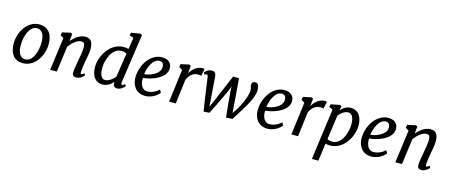

<svg xmlns="http://www.w3.org/2000/svg" viewBox="-58 -1604 6229 2655"><g transform="rotate(15 3057.0 -276.0)"><path d="M42.5 -214.4C44.9 -72.3 112.3 9.8 235.8 9.8C399.9 9.8 516.1 -166 513.2 -343.3C510.7 -485.4 442.9 -567.9 319.3 -567.9C155.3 -567.9 39.6 -391.6 42.5 -214.4ZM252.9 -49.8C181.6 -49.8 145 -112.3 143.6 -215.3C141.1 -340.8 190.4 -508.3 301.8 -508.3C373 -508.3 409.7 -445.8 411.1 -342.8C413.6 -217.3 364.3 -49.8 252.9 -49.8Z M624 0H719.2L769 -368.7C818.4 -437.5 886.7 -490.7 936.5 -490.7C971.2 -490.7 992.2 -485.4 992.2 -415C992.2 -354 975.1 -273.4 964.8 -216.3C955.1 -161.6 943.4 -100.1 940.9 -54.2C938 -6.8 961.9 10.3 1001 10.3C1055.2 10.3 1103.5 -38.6 1110.8 -50.8L1095.7 -76.2C1073.2 -58.1 1061.5 -53.7 1053.2 -53.7C1043.9 -53.7 1041.5 -67.4 1043 -90.8C1045.9 -141.1 1056.2 -196.8 1064.9 -246.6C1074.7 -301.3 1089.8 -371.6 1089.8 -420.4C1089.8 -530.8 1046.9 -567.9 979.5 -567.9C906.7 -567.9 833 -517.1 780.3 -452.6L790 -556.2L766.6 -567.9L648.4 -542.5L639.6 -499L687.5 -470.2Z M1374 9.8C1439.9 9.8 1493.7 -29.3 1525.9 -69.3V-56.2C1523.9 -8.8 1545.9 9.8 1584.5 9.8C1638.7 9.8 1685.1 -39.1 1692.9 -51.3L1677.7 -76.7C1654.8 -58.6 1643.6 -54.2 1635.3 -54.2C1626 -54.2 1622.1 -67.9 1625 -91.3L1726.6 -792.5L1700.7 -805.7L1571.8 -785.2L1561.5 -744.6L1621.6 -723.6L1596.7 -559.1C1574.7 -564 1550.8 -567.9 1529.3 -567.9C1328.6 -567.9 1212.9 -351.1 1212.9 -201.2C1212.9 -79.1 1264.6 9.8 1374 9.8ZM1390.1 -59.6C1342.8 -59.6 1313 -112.8 1313 -208C1313 -326.7 1374.5 -508.3 1514.2 -508.3C1542 -508.3 1566.9 -502.9 1585.4 -486.8L1533.7 -146.5C1505.4 -107.4 1448.7 -59.6 1390.1 -59.6Z M1790 -210C1787.1 -98.6 1847.2 9.8 1985.4 9.8C2080.1 9.8 2157.7 -50.3 2185.5 -88.9L2163.1 -129.4C2106.9 -77.1 2045.9 -58.1 1997.1 -58.1C1908.2 -58.1 1885.3 -162.6 1892.1 -224.6C1984.9 -227.5 2216.8 -294.4 2216.8 -445.8C2216.8 -514.6 2171.9 -567.9 2078.1 -567.9C1916.5 -567.9 1794.9 -394 1790 -210ZM1894.5 -278.3C1904.3 -360.4 1955.6 -510.7 2055.2 -510.7C2091.3 -510.7 2116.7 -488.8 2116.7 -437.5C2116.7 -338.4 1973.6 -281.7 1894.5 -278.3Z M2327.1 0H2422.4L2465.8 -349.6C2503.9 -438 2565.9 -466.3 2612.8 -466.3C2636.7 -466.3 2653.3 -464.4 2663.1 -459.5L2684.6 -561C2679.2 -566.4 2664.6 -567.4 2654.8 -567.4C2561.5 -567.4 2497.6 -483.9 2478 -445.3L2488.3 -556.2L2464.8 -567.9L2346.7 -542.5L2337.9 -499L2386.7 -469.7Z M2823.2 9.8 2905.3 3.9 2986.3 -157.2 3082 -359.4 3106 -428.7 3109.4 -359.9 3125.5 -173.3 3144 9.3 3235.4 3.9 3335.9 -157.2C3390.6 -244.6 3467.3 -375 3467.3 -465.3C3467.3 -535.6 3450.2 -567.9 3407.2 -567.9C3380.4 -567.9 3360.8 -551.3 3360.8 -515.1C3360.8 -494.6 3376.5 -472.2 3374.5 -439C3367.7 -332 3291 -190.4 3269.5 -157.7L3215.3 -75.7L3208 -166L3177.2 -564H3092.3L2919.9 -157.7L2882.3 -75.7L2877 -166L2851.6 -501C2847.2 -543.9 2835.4 -567.9 2785.2 -567.9C2734.9 -567.9 2694.8 -526.9 2687.5 -516.6L2702.1 -487.3C2713.4 -494.6 2723.1 -499 2732.9 -498.5C2742.2 -498 2749 -491.2 2752.9 -471.2L2794.4 -173.3Z M3540.5 -210C3537.6 -98.6 3597.7 9.8 3735.8 9.8C3830.6 9.8 3908.2 -50.3 3936 -88.9L3913.6 -129.4C3857.4 -77.1 3796.4 -58.1 3747.6 -58.1C3658.7 -58.1 3635.7 -162.6 3642.6 -224.6C3735.4 -227.5 3967.3 -294.4 3967.3 -445.8C3967.3 -514.6 3922.4 -567.9 3828.6 -567.9C3667 -567.9 3545.4 -394 3540.5 -210ZM3645 -278.3C3654.8 -360.4 3706.1 -510.7 3805.7 -510.7C3841.8 -510.7 3867.2 -488.8 3867.2 -437.5C3867.2 -338.4 3724.1 -281.7 3645 -278.3Z M4077.6 0H4172.9L4216.3 -349.6C4254.4 -438 4316.4 -466.3 4363.3 -466.3C4387.2 -466.3 4403.8 -464.4 4413.6 -459.5L4435.1 -561C4429.7 -566.4 4415 -567.4 4405.3 -567.4C4312 -567.4 4248 -483.9 4228.5 -445.3L4238.8 -556.2L4215.3 -567.9L4097.2 -542.5L4088.4 -499L4137.2 -469.7Z M4566.4 2C4587.9 6.3 4610.8 9.8 4631.8 9.8C4829.6 9.8 4943.4 -206.5 4943.4 -356.4C4943.4 -478.5 4890.1 -567.9 4777.3 -567.9C4716.8 -567.9 4667.5 -533.7 4635.7 -496.1L4644.5 -556.2L4621.6 -567.9L4493.7 -542.5L4484.9 -503.9L4538.1 -479L4439 253.9H4531.7ZM4576.2 -66.9 4624.5 -414.6C4652.8 -453.1 4705.6 -498 4761.2 -498C4811.5 -498 4843.3 -444.8 4843.3 -349.6C4843.3 -231 4783.2 -49.3 4647 -49.3C4619.6 -49.3 4595.2 -53.7 4576.2 -66.9Z M5028.3 -210C5025.4 -98.6 5085.4 9.8 5223.6 9.8C5318.4 9.8 5396 -50.3 5423.8 -88.9L5401.4 -129.4C5345.2 -77.1 5284.2 -58.1 5235.4 -58.1C5146.5 -58.1 5123.5 -162.6 5130.4 -224.6C5223.1 -227.5 5455.1 -294.4 5455.1 -445.8C5455.1 -514.6 5410.2 -567.9 5316.4 -567.9C5154.8 -567.9 5033.2 -394 5028.3 -210ZM5132.8 -278.3C5142.6 -360.4 5193.8 -510.7 5293.5 -510.7C5329.6 -510.7 5355 -488.8 5355 -437.5C5355 -338.4 5211.9 -281.7 5132.8 -278.3Z M5565.4 0H5660.6L5710.4 -368.7C5759.8 -437.5 5828.1 -490.7 5877.9 -490.7C5912.6 -490.7 5933.6 -485.4 5933.6 -415C5933.6 -354 5916.5 -273.4 5906.2 -216.3C5896.5 -161.6 5884.8 -100.1 5882.3 -54.2C5879.4 -6.8 5903.3 10.3 5942.4 10.3C5996.6 10.3 6044.9 -38.6 6052.2 -50.8L6037.1 -76.2C6014.6 -58.1 6002.9 -53.7 5994.6 -53.7C5985.4 -53.7 5982.9 -67.4 5984.4 -90.8C5987.3 -141.1 5997.6 -196.8 6006.3 -246.6C6016.1 -301.3 6031.2 -371.6 6031.2 -420.4C6031.2 -530.8 5988.3 -567.9 5920.9 -567.9C5848.1 -567.9 5774.4 -517.1 5721.7 -452.6L5731.4 -556.2L5708 -567.9L5589.8 -542.5L5581.1 -499L5628.9 -470.2Z"/></g></svg>

Font: Merriweather
Style: Italic
Weight: 400
Italic angle: -7.5°
Designer: Eben Sorkin
Foundry: Eben Sorkin
Version: Version 1.001